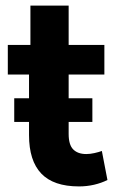

<svg xmlns="http://www.w3.org/2000/svg" viewBox="-20 -657 417 688"><path d="M263 11Q172 11 128 -35Q84 -81 84 -173V-390H8V-496H89V-637H226V-496H354V-390H226V-177Q226 -138 242.5 -121.5Q259 -105 289 -105Q303 -105 318.5 -108.5Q334 -112 345 -116L365 -12Q343 -1 317 5Q291 11 263 11ZM31 -220V-305H311V-220Z"/></svg>

Font: Nunito Sans 10pt Condensed ExtraBold
Style: Regular
Weight: 800
Width: 3
Designer: Vernon Adams
Foundry: Vernon Adams
Version: Version 3.101;gftools[0.9.27]